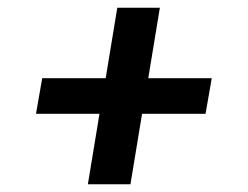

<svg xmlns="http://www.w3.org/2000/svg" viewBox="-20 -588 640 496"><path d="M207 -112 237 -294H73L89 -386H253L283 -568H393L363 -386H527L511 -294H347L317 -112Z"/></svg>

Font: Iosevka Extended
Style: Bold Italic
Weight: 700
Width: 7
Italic angle: -9°
Monospace: yes
Designer: Belleve Invis
Foundry: Belleve Invis
Version: Version 32.5.0; ttfautohint (v1.8.4)